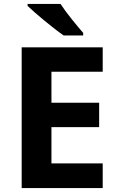

<svg xmlns="http://www.w3.org/2000/svg" viewBox="-20 -954 600 974"><path d="M287 -934H120V-924C158 -887 252 -809 303 -774H402V-787C370 -824 316 -889 287 -934ZM501 0V-125H241V-309H483V-433H241V-590H501V-714H90V0Z"/></svg>

Font: Noto Sans Lisu
Style: Bold
Weight: 700
Designer: Monotype Design Team. David Williams.
Foundry: Monotype Imaging Inc.
Version: Version 2.102